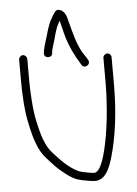

<svg xmlns="http://www.w3.org/2000/svg" viewBox="-57 -876 652 913"><g transform="rotate(-5 269.5 -419.0)"><path d="M209 -628 210 -638C210.7 -643.3 211.7 -647.7 213 -651C218.1 -666.4 218.9 -674.1 225 -691L233 -721L243 -751C247.6 -761.7 253.3 -770.6 258 -780L262 -764C265.3 -751.3 269 -736.7 273 -720C287.4 -660.2 315.9 -605.3 343 -562C355.6 -539.9 389.8 -559.6 377 -582L372 -591L360 -609C330.5 -650.3 314.8 -716.6 300 -773C293.8 -800.4 285.9 -826.7 257 -832C241.1 -834.9 231.2 -810.7 223 -798C210.6 -778.2 203.3 -755.4 196 -732C188.4 -701.6 176.7 -674.4 171 -643L170 -633C166.8 -607.1 206 -604.1 209 -628ZM50 -612V-518C50 -447.5 54.1 -364.1 68 -305C81.9 -237.6 99.7 -174.4 139 -133C160.6 -108.9 183 -83.5 208 -64C237.5 -41 257.6 -23.1 300 -15C319.5 -11.6 341.6 -6 362 -6C411.5 -8.7 429.9 -61.3 444 -105C474.4 -206.3 489 -327.7 489 -457V-585C489 -595.6 480.6 -605 470 -605C459.4 -605 450 -595.6 450 -585V-457C450 -443.7 449.7 -429.7 449 -415C444.2 -305.1 432.3 -205.7 407 -117C398.8 -92.5 388.2 -61.6 372 -50C368 -46.7 364.3 -45 361 -45C355 -45 347.7 -45.7 339 -47C321.2 -50.6 296.1 -53.9 282 -61C236.5 -83.7 200.8 -122.1 168 -159C134.2 -195.1 118.7 -254.7 106 -313C93.6 -369.6 89 -451.3 89 -518V-612C89 -622.3 79.6 -632 69.5 -632C59.4 -632 50 -622.3 50 -612Z"/></g></svg>

Font: Just Breathe
Style: Regular
Weight: 400
Foundry: Cannot Into Space Fonts
Version: Version 0.72